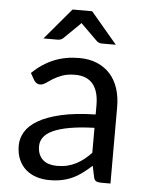

<svg xmlns="http://www.w3.org/2000/svg" viewBox="-52 -758 612 809"><g transform="rotate(5 253.5 -354.0)"><path d="M445 0H405.5Q392.5 0 384.5 -4Q376.5 -8 374 -21L364 -68Q344 -50 325 -35.8Q306 -21.5 285 -11.8Q264 -2 240.2 3Q216.5 8 187.5 8Q158 8 132.2 -0.2Q106.5 -8.5 87.5 -25Q68.5 -41.5 57.2 -66.8Q46 -92 46 -126.5Q46 -156.5 62.5 -184.2Q79 -212 115.8 -233.5Q152.5 -255 212 -268.8Q271.5 -282.5 357.5 -284.5V-324Q357.5 -383 332.2 -413.2Q307 -443.5 257.5 -443.5Q225 -443.5 202.8 -435.2Q180.5 -427 164.2 -416.8Q148 -406.5 136.2 -398.2Q124.5 -390 113 -390Q104 -390 97.2 -394.8Q90.5 -399.5 86.5 -406.5L70.5 -435Q112.5 -475.5 161 -495.5Q209.5 -515.5 268.5 -515.5Q311 -515.5 344 -501.5Q377 -487.5 399.5 -462.5Q422 -437.5 433.5 -402Q445 -366.5 445 -324ZM357.5 -122.5V-228Q296 -226 253 -218.2Q210 -210.5 183 -198Q156 -185.5 143.8 -168.5Q131.5 -151.5 131.5 -130.5Q131.5 -110.5 138 -96Q144.5 -81.5 155.5 -72.2Q166.5 -63 181.5 -58.8Q196.5 -54.5 214 -54.5Q237.5 -54.5 257 -59.2Q276.5 -64 293.8 -72.8Q311 -81.5 326.8 -94Q342.5 -106.5 357.5 -122.5ZM416.5 -584.5H357Q346.5 -584.5 337 -591.5L273 -654.5L264.5 -663L256.5 -654.5L192 -591.5Q189 -589 183.5 -586.8Q178 -584.5 172 -584.5H110.5L222 -716.5H305Z"/></g></svg>

Font: LatoCHI
Style: Regular
Weight: 400
Designer: Lukasz Dziedzic
Foundry: tyPoland Lukasz Dziedzic
Version: Version 1.104